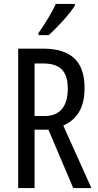

<svg xmlns="http://www.w3.org/2000/svg" viewBox="-20 -963 501 983"><path d="M363 -934V-943H266C245 -898 215 -848 177 -794V-783H229C270 -819 338 -892 363 -934ZM199 -714H73V0H157V-299H228L355 0H448L304 -320C381 -355 413 -419 413 -513C413 -647 346 -714 199 -714ZM200 -638C287 -638 327 -600 327 -509C327 -416 285 -369 209 -369H157V-638Z"/></svg>

Font: Noto Sans Lao Looped ExtraCondensed
Style: Regular
Weight: 400
Width: 2
Designer: Mark Frömberg, Ben Mitchell
Foundry: The Fontpad Ltd
Version: Version 1.002